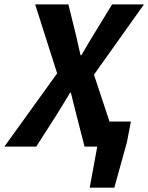

<svg xmlns="http://www.w3.org/2000/svg" viewBox="-56 -672 680 880"><path d="M355.1 188 389.8 0H367.5L389.8 -115H544.1L525.6 -19.9L468.1 188ZM-36 0 205.9 -335.8 105.1 -651.8H257.4L289.8 -520.9Q295.3 -498.9 300.6 -473.6Q305.9 -448.3 313.2 -418.7H316.9Q334 -448.5 349.4 -474.2Q364.7 -499.9 378.3 -521.9L457.8 -651.8H603.8L374.7 -329.8L483.8 0H331.5L295.1 -142.2Q288.7 -167.8 282.1 -193.3Q275.5 -218.8 269 -247.1H265.3Q248.4 -218.3 232.2 -192.6Q216 -166.8 200.5 -141.1L110.1 0Z"/></svg>

Font: Source Sans 3
Style: Italic
Weight: 200
Italic angle: -11°
Designer: Paul D. Hunt
Foundry: Adobe
Version: Version 3.046;hotconv 1.0.118;makeotfexe 2.5.65603